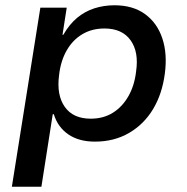

<svg xmlns="http://www.w3.org/2000/svg" viewBox="-20 -528 710 728"><path d="M25 180 133 -499H233L217 -396H220Q243 -436 272.5 -460.5Q302 -485 338 -496.5Q374 -508 414 -508Q484 -508 530 -474.5Q576 -441 595.5 -382.5Q615 -324 605 -249Q595 -172 560.5 -114.5Q526 -57 469.5 -24Q413 9 340 9Q279 9 239 -18.5Q199 -46 184 -95H180L137 180ZM324 -78Q372 -78 408 -100.5Q444 -123 467 -163.5Q490 -204 496 -257Q507 -331 475 -375.5Q443 -420 376 -420Q329 -420 292.5 -398.5Q256 -377 233 -337Q210 -297 204 -243Q194 -168 225.5 -123Q257 -78 324 -78Z"/></svg>

Font: Nunito Sans 7pt SemiBold
Style: Italic
Weight: 600
Italic angle: -9°
Designer: Vernon Adams
Foundry: Vernon Adams
Version: Version 3.101;gftools[0.9.27]